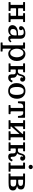

<svg xmlns="http://www.w3.org/2000/svg" viewBox="2483 -3288 1056 6062"><g transform="rotate(90 3011.0 -257.0)"><path d="M586.5 -84.5Q586.5 -71.5 589 -66.8Q591.5 -62 604.5 -62H663.5Q672 -62 674.2 -58.8Q676.5 -55.5 676.5 -47V-11Q676.5 -3 673 -1.5Q669.5 0 661 0H406.5Q398.5 0 397 -3.8Q395.5 -7.5 395.5 -15.5V-47.5Q395.5 -56 397.8 -59Q400 -62 408 -62H459.5Q471.5 -62 475.5 -65.2Q479.5 -68.5 479.5 -81.5V-222Q479.5 -231 476.8 -234.2Q474 -237.5 464 -237.5H266Q251 -237.5 246.2 -234Q241.5 -230.5 241.5 -214.5V-82.5Q241.5 -62 262.5 -62H308.5Q318.5 -62 322.2 -59Q326 -56 326 -45V-15Q326 -6 323.2 -3Q320.5 0 312 0H58.5Q49.5 0 47 -3.2Q44.5 -6.5 44.5 -16V-46Q44.5 -56.5 48.8 -59.2Q53 -62 62.5 -62H117.5Q127.5 -62 131 -64.2Q134.5 -66.5 134.5 -76V-435.5Q134.5 -448.5 132.2 -453.2Q130 -458 116.5 -458H57.5Q49.5 -458 47 -461.2Q44.5 -464.5 44.5 -473V-509Q44.5 -517.5 48.2 -518.8Q52 -520 60 -520H315Q323 -520 324.5 -516.5Q326 -513 326 -504.5V-472.5Q326 -464.5 323.8 -461.2Q321.5 -458 313.5 -458H261.5Q249.5 -458 245.5 -454.8Q241.5 -451.5 241.5 -438.5V-321.5Q241.5 -309 244.8 -304.5Q248 -300 261.5 -300H464.5Q476 -300 477.8 -302Q479.5 -304 479.5 -315V-437.5Q479.5 -458 458.5 -458H413Q402.5 -458 399 -461Q395.5 -464 395.5 -475V-505Q395.5 -514 398 -517Q400.5 -520 409.5 -520H662.5Q671.5 -520 674 -516.8Q676.5 -513.5 676.5 -504V-474Q676.5 -463.5 672.5 -460.8Q668.5 -458 658.5 -458H603.5Q594 -458 590.2 -455.8Q586.5 -453.5 586.5 -444Z M773.5 -123Q773.5 -171.5 803.8 -211.2Q834 -251 892.8 -274.8Q951.5 -298.5 1037.5 -298.5H1084.5Q1093 -298.5 1095.2 -300.5Q1097.5 -302.5 1097.5 -311.5V-367Q1097.5 -415.5 1078 -447Q1058.5 -478.5 1002 -478.5Q966 -478.5 936.2 -467.8Q906.5 -457 906.5 -443.5Q906.5 -435 913.2 -430.8Q920 -426.5 926.5 -418.8Q933 -411 933 -391Q933 -364 915.8 -347Q898.5 -330 871 -330Q844.5 -330 824.8 -343.8Q805 -357.5 805 -391.5Q805 -434.5 837 -465.5Q869 -496.5 920.2 -513.2Q971.5 -530 1028.5 -530Q1098.5 -530 1136.5 -507.8Q1174.5 -485.5 1189.2 -448.8Q1204 -412 1204 -368.5V-80Q1204 -65 1211.8 -58Q1219.5 -51 1230 -51Q1240.5 -51 1252.2 -57Q1264 -63 1276.5 -83Q1281.5 -91.5 1288 -86.5L1311.5 -72Q1318 -67.5 1314.5 -60Q1297 -26.5 1267.2 -8.2Q1237.5 10 1202 10H1201.5Q1164 10 1144.8 -1.8Q1125.5 -13.5 1117.5 -29.8Q1109.5 -46 1105.5 -58.5Q1102.5 -68.5 1099.2 -68.5Q1096 -68.5 1089 -59.5Q1080 -47.5 1062.8 -31Q1045.5 -14.5 1014.2 -2.2Q983 10 931.5 10Q862 10 817.8 -24.8Q773.5 -59.5 773.5 -123ZM894.5 -138.5Q894.5 -92.5 922 -73Q949.5 -53.5 985 -53.5Q1033 -53.5 1065.2 -89.5Q1097.5 -125.5 1097.5 -191V-245Q1097.5 -255 1087.5 -255H1042Q962.5 -255 928.5 -223.5Q894.5 -192 894.5 -138.5Z M1320.5 -479V-503Q1320.5 -514.5 1325 -517.2Q1329.5 -520 1340 -520H1498.5Q1510 -520 1513.8 -517Q1517.5 -514 1517.5 -503V-450Q1517.5 -432.5 1520 -431.5Q1522.5 -430.5 1527.5 -439Q1551.5 -481.5 1591.8 -506.5Q1632 -531.5 1683.5 -531.5Q1743.5 -531.5 1794 -499.2Q1844.5 -467 1875 -406.5Q1905.5 -346 1905.5 -260Q1905.5 -174.5 1874.8 -114Q1844 -53.5 1793 -21.5Q1742 10.5 1682 10.5Q1635 10.5 1598.5 -9.2Q1562 -29 1537.5 -64.5Q1526.5 -80.5 1522 -77.5Q1517.5 -74.5 1517.5 -35.5V166Q1517.5 181.5 1521.8 185.5Q1526 189.5 1541 189.5H1590Q1601 189.5 1604.2 192.8Q1607.5 196 1607.5 208V235Q1607.5 246.5 1604.8 249Q1602 251.5 1590.5 251.5H1337Q1326.5 251.5 1323.5 247.2Q1320.5 243 1320.5 233V206.5Q1320.5 196.5 1322.8 193Q1325 189.5 1335 189.5H1390.5Q1404.5 189.5 1407.5 185Q1410.5 180.5 1410.5 166V-438Q1410.5 -452 1405.5 -455Q1400.5 -458 1387.5 -458H1339.5Q1326.5 -458 1323.5 -462.2Q1320.5 -466.5 1320.5 -479ZM1517.5 -260Q1517.5 -204.5 1534.5 -156.8Q1551.5 -109 1583 -79.8Q1614.5 -50.5 1657 -50.5Q1696 -50.5 1725.8 -79.8Q1755.5 -109 1772 -156.8Q1788.5 -204.5 1788.5 -260Q1788.5 -315.5 1772 -363.5Q1755.5 -411.5 1725.8 -440.5Q1696 -469.5 1657 -469.5Q1614.5 -469.5 1583 -440.5Q1551.5 -411.5 1534.5 -363.5Q1517.5 -315.5 1517.5 -260Z M2579.5 -97Q2563 -50 2527.8 -19.2Q2492.5 11.5 2438.5 11.5Q2393 11.5 2369.5 -1.5Q2346 -14.5 2337.2 -35.8Q2328.5 -57 2327.8 -82.5Q2327 -108 2327.8 -133.5Q2328.5 -159 2324 -180.2Q2319.5 -201.5 2303 -214.2Q2286.5 -227 2251 -227H2196Q2179.5 -227 2176.2 -222.2Q2173 -217.5 2173 -201L2172.5 -79Q2172.5 -67.5 2176.5 -64.8Q2180.5 -62 2192.5 -62H2238Q2248.5 -62 2251 -58Q2253.5 -54 2253.5 -43.5V-15Q2253.5 -6 2250 -3Q2246.5 0 2237 0H1996.5Q1987 0 1984 -3.5Q1981 -7 1981 -16.5V-43.5Q1981 -55 1984.5 -58.5Q1988 -62 1998.5 -62H2046.5Q2061.5 -62 2063.8 -65.2Q2066 -68.5 2066 -83V-434Q2066 -450.5 2064 -454.2Q2062 -458 2046 -458H1998Q1985 -458 1982.2 -462.5Q1979.5 -467 1979.5 -480.5V-503Q1979.5 -513 1982 -516.5Q1984.5 -520 1994 -520H2245Q2256 -520 2259.5 -517.2Q2263 -514.5 2263 -503V-479Q2263 -466 2257 -462Q2251 -458 2242 -458H2196.5Q2178.5 -458 2175.5 -455Q2172.5 -452 2172.5 -434.5L2173 -316Q2173 -301.5 2176.2 -297.2Q2179.5 -293 2195.5 -293H2232Q2277 -293 2295.8 -320Q2314.5 -347 2323 -381Q2343 -458.5 2372 -492.5Q2401 -526.5 2460.5 -526.5Q2510.5 -526.5 2534.2 -500Q2558 -473.5 2558 -441Q2558 -410.5 2539.2 -388.5Q2520.5 -366.5 2487.5 -366.5Q2458.5 -366.5 2440.8 -380.2Q2423 -394 2423 -417.5Q2423 -434 2428.8 -437Q2434.5 -440 2434.5 -448.5Q2434.5 -458 2425.5 -458Q2417 -458 2402.8 -442.2Q2388.5 -426.5 2378.5 -377Q2373 -348 2362 -323.2Q2351 -298.5 2333.5 -284.5Q2321.5 -274.5 2328.8 -271.2Q2336 -268 2351.5 -261.5Q2394.5 -243 2411.8 -217.8Q2429 -192.5 2432.2 -166Q2435.5 -139.5 2434.8 -116.5Q2434 -93.5 2440 -79.2Q2446 -65 2470.5 -65Q2487 -65 2499.2 -78Q2511.5 -91 2523 -115.5Q2526 -121.5 2529 -125.5Q2532 -129.5 2539.5 -126L2568 -114Q2583.5 -107.5 2579.5 -97Z M2603.5 -249.5Q2603.5 -329.5 2631 -393.2Q2658.5 -457 2713.5 -494.2Q2768.5 -531.5 2851 -531.5Q2933.5 -531.5 2988.5 -495.2Q3043.5 -459 3071 -399.5Q3098.5 -340 3098.5 -270Q3098.5 -190 3071 -126.2Q3043.5 -62.5 2988.5 -25.5Q2933.5 11.5 2851 11.5Q2768.5 11.5 2713.5 -24.5Q2658.5 -60.5 2631 -120Q2603.5 -179.5 2603.5 -249.5ZM2725.5 -270Q2725.5 -209.5 2735.8 -157.2Q2746 -105 2773 -73.2Q2800 -41.5 2851 -41.5Q2902 -41.5 2929.2 -72.5Q2956.5 -103.5 2966.5 -151.5Q2976.5 -199.5 2976.5 -250Q2976.5 -310.5 2966.5 -362.8Q2956.5 -415 2929.2 -446.8Q2902 -478.5 2851 -478.5Q2800 -478.5 2773 -447.5Q2746 -416.5 2735.8 -368.5Q2725.5 -320.5 2725.5 -270Z M3296 -20.5V-44.5Q3296 -56.5 3300.8 -59.2Q3305.5 -62 3317 -62H3361.5Q3379.5 -62 3384 -66.5Q3388.5 -71 3388.5 -89.5V-440Q3388.5 -454 3384.5 -458.2Q3380.5 -462.5 3366.5 -462.5H3351Q3292 -462.5 3266.8 -428Q3241.5 -393.5 3239.5 -315.5Q3239 -304 3236 -299.5Q3233 -295 3220.5 -295H3196.5Q3184 -295 3181.8 -302.2Q3179.5 -309.5 3179.5 -320.5V-493.5Q3179.5 -511 3183 -515.5Q3186.5 -520 3203.5 -520H3678.5Q3693.5 -520 3696.5 -515.8Q3699.5 -511.5 3699.5 -496.5V-310.5Q3699.5 -299.5 3695.8 -297.2Q3692 -295 3680.5 -295H3659Q3645 -295 3642.5 -300.8Q3640 -306.5 3639.5 -318.5Q3637 -395 3614.2 -428.8Q3591.5 -462.5 3533.5 -462.5H3514.5Q3501.5 -462.5 3498.5 -458.5Q3495.5 -454.5 3495.5 -441V-90.5Q3495.5 -71.5 3499.8 -66.8Q3504 -62 3522.5 -62H3564.5Q3579.5 -62 3582.5 -57.5Q3585.5 -53 3585.5 -37.5V-21Q3585.5 -6 3577.8 -3Q3570 0 3556.5 0H3319Q3304 0 3300 -3.2Q3296 -6.5 3296 -20.5Z M4316.5 -84.5Q4316.5 -71.5 4318.8 -66.8Q4321 -62 4334.5 -62H4393.5Q4401.5 -62 4404 -58.8Q4406.5 -55.5 4406.5 -47V-11Q4406.5 -3 4402.8 -1.5Q4399 0 4391 0H4136Q4128.5 0 4126.8 -3.8Q4125 -7.5 4125 -15.5V-47.5Q4125 -56 4127.5 -59Q4130 -62 4137.5 -62H4189.5Q4201.5 -62 4205.5 -65.2Q4209.5 -68.5 4209.5 -81.5V-315.5Q4209.5 -330.5 4207.8 -336.8Q4206 -343 4199.5 -336L3980 -91Q3977 -87.5 3974.5 -84.8Q3972 -82 3972 -75.5Q3972 -62 3992.5 -62H4038.5Q4048.5 -62 4052.2 -59Q4056 -56 4056 -45V-15Q4056 -6 4053.2 -3Q4050.5 0 4042 0H3788.5Q3779.5 0 3777 -3.2Q3774.5 -6.5 3774.5 -16V-46Q3774.5 -56.5 3778.8 -59.2Q3783 -62 3792.5 -62H3847.5Q3857.5 -62 3861 -64.2Q3864.5 -66.5 3864.5 -76V-436.5Q3864.5 -449.5 3862 -454.2Q3859.5 -459 3846.5 -459H3787.5Q3779.5 -459 3777 -462.2Q3774.5 -465.5 3774.5 -474V-510Q3774.5 -518 3778.2 -519.5Q3782 -521 3790 -521H4045Q4052.5 -521 4054.2 -517.2Q4056 -513.5 4056 -505.5V-473.5Q4056 -465 4053.5 -462Q4051 -459 4043.5 -459H3991.5Q3979.5 -459 3975.5 -455.8Q3971.5 -452.5 3971.5 -439.5V-210Q3971.5 -190.5 3973 -183Q3974.5 -175.5 3984 -185.5L4205 -431.5Q4209.5 -436.5 4209.5 -443.5Q4209.5 -455 4204.8 -457Q4200 -459 4188.5 -459H4142.5Q4132.5 -459 4128.8 -462Q4125 -465 4125 -476V-506Q4125 -515 4127.8 -518Q4130.5 -521 4139 -521H4392.5Q4401.5 -521 4404 -517.8Q4406.5 -514.5 4406.5 -505V-475Q4406.5 -464.5 4402.2 -461.8Q4398 -459 4388.5 -459H4333.5Q4323.5 -459 4320 -456.8Q4316.5 -454.5 4316.5 -445Z M5074.5 -97Q5058 -50 5022.8 -19.2Q4987.5 11.5 4933.5 11.5Q4888 11.5 4864.5 -1.5Q4841 -14.5 4832.2 -35.8Q4823.5 -57 4822.8 -82.5Q4822 -108 4822.8 -133.5Q4823.5 -159 4819 -180.2Q4814.5 -201.5 4798 -214.2Q4781.5 -227 4746 -227H4691Q4674.5 -227 4671.2 -222.2Q4668 -217.5 4668 -201L4667.5 -79Q4667.5 -67.5 4671.5 -64.8Q4675.5 -62 4687.5 -62H4733Q4743.5 -62 4746 -58Q4748.5 -54 4748.5 -43.5V-15Q4748.5 -6 4745 -3Q4741.5 0 4732 0H4491.5Q4482 0 4479 -3.5Q4476 -7 4476 -16.5V-43.5Q4476 -55 4479.5 -58.5Q4483 -62 4493.5 -62H4541.5Q4556.5 -62 4558.8 -65.2Q4561 -68.5 4561 -83V-434Q4561 -450.5 4559 -454.2Q4557 -458 4541 -458H4493Q4480 -458 4477.2 -462.5Q4474.5 -467 4474.5 -480.5V-503Q4474.5 -513 4477 -516.5Q4479.5 -520 4489 -520H4740Q4751 -520 4754.5 -517.2Q4758 -514.5 4758 -503V-479Q4758 -466 4752 -462Q4746 -458 4737 -458H4691.5Q4673.5 -458 4670.5 -455Q4667.5 -452 4667.5 -434.5L4668 -316Q4668 -301.5 4671.2 -297.2Q4674.5 -293 4690.5 -293H4727Q4772 -293 4790.8 -320Q4809.5 -347 4818 -381Q4838 -458.5 4867 -492.5Q4896 -526.5 4955.5 -526.5Q5005.5 -526.5 5029.2 -500Q5053 -473.5 5053 -441Q5053 -410.5 5034.2 -388.5Q5015.5 -366.5 4982.5 -366.5Q4953.5 -366.5 4935.8 -380.2Q4918 -394 4918 -417.5Q4918 -434 4923.8 -437Q4929.5 -440 4929.5 -448.5Q4929.5 -458 4920.5 -458Q4912 -458 4897.8 -442.2Q4883.5 -426.5 4873.5 -377Q4868 -348 4857 -323.2Q4846 -298.5 4828.5 -284.5Q4816.5 -274.5 4823.8 -271.2Q4831 -268 4846.5 -261.5Q4889.5 -243 4906.8 -217.8Q4924 -192.5 4927.2 -166Q4930.5 -139.5 4929.8 -116.5Q4929 -93.5 4935 -79.2Q4941 -65 4965.5 -65Q4982 -65 4994.2 -78Q5006.5 -91 5018 -115.5Q5021 -121.5 5024 -125.5Q5027 -129.5 5034.5 -126L5063 -114Q5078.5 -107.5 5074.5 -97Z M5183.5 -698.5Q5183.5 -727 5203.5 -746Q5223.5 -765 5252 -765Q5280 -765 5300 -746Q5320 -727 5320 -698.5Q5320 -670 5300 -651.2Q5280 -632.5 5252 -632.5Q5223.5 -632.5 5203.5 -651.2Q5183.5 -670 5183.5 -698.5ZM5191.5 -458H5124Q5117 -458 5115.2 -460.2Q5113.5 -462.5 5113.5 -469.5V-507Q5113.5 -520 5126 -520H5300Q5310 -520 5310 -509.5V-74Q5310 -62 5320.5 -62H5388Q5395 -62 5397.5 -60.5Q5400 -59 5400 -51.5V-12.5Q5400 -5 5398.5 -2.5Q5397 0 5389.5 0H5128.5Q5120 0 5116.8 -2Q5113.5 -4 5113.5 -12V-47Q5113.5 -57 5117 -59.5Q5120.5 -62 5129.5 -62H5191.5Q5200 -62 5201.8 -64.8Q5203.5 -67.5 5203.5 -75.5V-446Q5203.5 -458 5191.5 -458Z M5536 -458H5468.5Q5461 -458 5459.5 -460.2Q5458 -462.5 5458 -470V-507Q5458 -520 5470 -520H5725.5Q5839 -520 5901 -492.5Q5963 -465 5963 -390Q5963 -340 5938.5 -312.5Q5914 -285 5871.5 -276.5Q5860.5 -274 5861 -269.5Q5861.5 -265 5870.5 -263Q5929.5 -249 5961.2 -220.8Q5993 -192.5 5993 -139.5Q5993 -90.5 5973 -62.5Q5953 -34.5 5918.5 -21Q5884 -7.5 5839.5 -3.8Q5795 0 5745.5 0H5473.5Q5464.5 0 5461.2 -2Q5458 -4 5458 -12V-47Q5458 -57 5461.8 -59.5Q5465.5 -62 5474.5 -62H5536.5Q5544.5 -62 5546.2 -65Q5548 -68 5548 -76V-446Q5548 -458 5536 -458ZM5654.5 -442V-325.5Q5654.5 -312 5657.5 -307.8Q5660.5 -303.5 5673.5 -303.5H5721.5Q5775 -303.5 5812.2 -319.5Q5849.5 -335.5 5849.5 -383Q5849.5 -414.5 5832.2 -430.8Q5815 -447 5786 -452.5Q5757 -458 5721.5 -458H5668.5Q5659.5 -458 5657 -454.8Q5654.5 -451.5 5654.5 -442ZM5654.5 -220.5V-84.5Q5654.5 -70 5658.2 -66Q5662 -62 5677.5 -62H5731Q5770.5 -62 5801.8 -66Q5833 -70 5851.2 -88Q5869.5 -106 5869.5 -147Q5869.5 -187 5851.2 -207.2Q5833 -227.5 5801.8 -234.5Q5770.5 -241.5 5731 -241.5H5673.5Q5658.5 -241.5 5656.5 -238.5Q5654.5 -235.5 5654.5 -220.5Z"/></g></svg>

Font: Besley* Medium
Style: Regular
Weight: 500
Designer: Owen Earl
Foundry: indestructible type*
Version: Version 3.000; ttfautohint (v1.8.3)